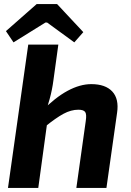

<svg xmlns="http://www.w3.org/2000/svg" viewBox="-20 -918 639 938"><path d="M426 -507Q495 -507 528.5 -471Q562 -435 552 -367L500 0H353L399 -327Q404 -360 396 -371Q388 -382 363 -382Q327 -382 290 -362Q253 -342 200 -299L183 -374Q250 -442 310.5 -474.5Q371 -507 426 -507ZM265 -700 241 -526Q235 -479 222.5 -434Q210 -389 200 -363L215 -351L167 0H19L118 -700ZM259 -898 387 -761 343 -711 210 -808H202L46 -711L9 -766L159 -898Z"/></svg>

Font: Exo 2
Style: Bold Italic
Weight: 700
Italic angle: -8°
Designer: Natanael Gama
Foundry: Natanael Gama
Version: Version 2.010